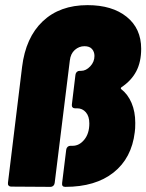

<svg xmlns="http://www.w3.org/2000/svg" viewBox="-20 -728 570 748"><path d="M11 -16 66 -467Q80 -582 146.5 -645Q213 -708 321 -708Q417 -708 473.5 -662.5Q530 -617 530 -538Q530 -487 511 -450.5Q492 -414 453 -388Q449 -384 452 -381Q478 -361 492.5 -327Q507 -293 507 -249Q507 -225 505 -213Q493 -112 422.5 -56Q352 0 234 0Q220 0 222 -15L238 -145Q239 -152 243.5 -156Q248 -160 254 -160H263Q289 -160 308.5 -184Q328 -208 328 -247Q328 -275 314.5 -290.5Q301 -306 281 -306H272Q266 -306 262.5 -310Q259 -314 260 -321L274 -437Q275 -444 279.5 -448Q284 -452 290 -452H296Q315 -452 331.5 -469.5Q348 -487 348 -510Q348 -526 338.5 -537Q329 -548 309 -548Q288 -548 271.5 -533.5Q255 -519 252 -492L193 -15Q192 -8 187.5 -4Q183 0 177 0L23 -1Q17 -1 13.5 -5Q10 -9 11 -16Z"/></svg>

Font: Barlow Semi Condensed Black
Style: Italic
Weight: 900
Width: 4
Italic angle: -7°
Designer: Jeremy Tribby
Foundry: Tribby Type
Version: Version 1.408